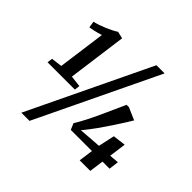

<svg xmlns="http://www.w3.org/2000/svg" viewBox="-206 -1026 1288 1288"><g transform="rotate(45 437.5 -382.0)"><path d="M53 -350.5 130.5 -360 176.5 -699.5Q165 -695.5 148 -691Q131 -686.5 113 -682.5Q95 -678.5 80.5 -676.5L73.5 -722.5Q93 -727 116 -734.8Q139 -742.5 161.8 -752.2Q184.5 -762 204.5 -772.2Q224.5 -782.5 238 -791.5L288 -780L231.5 -360L312 -350.5L307 -312.5H48ZM578.5 -815H656L240.5 51H163ZM665.5 0 679.5 -102H479L460 -146.5Q481.5 -181 504 -225Q526.5 -269 548.2 -316.2Q570 -363.5 589.5 -407.5Q609 -451.5 624.5 -485.5H647.5L734.5 -447.5Q720.5 -424 703.2 -396.5Q686 -369 667 -340.2Q648 -311.5 629.5 -284.2Q611 -257 595 -234.5Q579 -212 567.5 -197.5Q558.5 -186 548.2 -172.5Q538 -159 527.5 -148.5L688 -160L713.5 -276L805 -287.5L788.5 -166.5L856 -172L847 -102H780L766 0Z"/></g></svg>

Font: Merriweather 48pt
Style: Bold Italic
Weight: 700
Italic angle: -7.8°
Version: Version 2.101